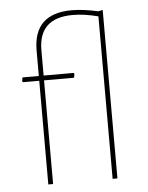

<svg xmlns="http://www.w3.org/2000/svg" viewBox="-52 -755 613 797"><g transform="rotate(-5 255.0 -356.0)"><path d="M262 -452 265 -448 262 -432H137V0H117V-432H50L46 -436L49 -452H117V-558Q117 -712 277 -712Q324 -712 386 -698L405 -702V0H385V-677Q327 -692 279 -692Q137 -692 137 -558V-452Z"/></g></svg>

Font: Alegreya Sans Thin
Style: Regular
Weight: 100
Designer: Juan Pablo del Peral
Foundry: Huerta Tipografica
Version: Version 2.007